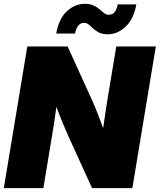

<svg xmlns="http://www.w3.org/2000/svg" viewBox="-23 -966 821 986"><path d="M-3.4 0 117.2 -727.5H324.2L454.1 -441.9Q463.4 -421.4 477.8 -384.3Q492.2 -347.2 506.8 -307.6Q513.2 -352.1 519.3 -393.6Q525.4 -435.1 529.8 -460.9L574.2 -727.5H777.3L656.7 0H449.7L328.6 -265.6Q317.4 -290.5 300.8 -330.3Q284.2 -370.1 266.6 -417.5Q260.3 -368.2 253.9 -327.9Q247.6 -287.6 243.7 -265.6L199.7 0ZM530.8 -790Q502.9 -790 485.4 -798.8Q467.8 -807.6 455.6 -819.3Q443.4 -831.1 432.9 -839.8Q422.4 -848.6 408.7 -848.6Q373.5 -848.6 362.3 -793.9H265.6Q279.8 -871.1 320.8 -908.7Q361.8 -946.3 412.1 -946.3Q439.5 -946.3 457.5 -937.7Q475.6 -929.2 488.3 -918.2Q501 -907.2 511.5 -898.7Q522 -890.1 534.7 -890.1Q555.2 -890.1 565.9 -904.1Q576.7 -918 581.5 -943.4H677.2Q663.6 -868.2 622.1 -829.1Q580.6 -790 530.8 -790Z"/></svg>

Font: Inter Display Black
Style: Italic
Weight: 900
Italic angle: -9.39999°
Designer: Rasmus Andersson
Foundry: rsms
Version: Version 4.000;git-a52131595